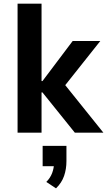

<svg xmlns="http://www.w3.org/2000/svg" viewBox="-20 -725 585 1049"><path d="M76 0V-705H207V-282H212L377 -501H528L316 -234L321 -279L545 0H389L212 -220H207V0ZM286 304 233 269Q255 247 265 220Q275 193 275 167L300 183H213V72H343V155Q343 199 330 236.5Q317 274 286 304Z"/></svg>

Font: Nunito Sans 7pt SemiCondensed
Style: Bold
Weight: 700
Width: 4
Designer: Vernon Adams
Foundry: Vernon Adams
Version: Version 3.101;gftools[0.9.27]